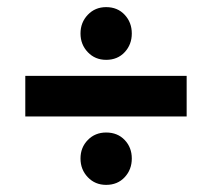

<svg xmlns="http://www.w3.org/2000/svg" viewBox="-20 -605 595 539"><path d="M51 -278V-392H504V-278ZM278 -437Q247 -437 226.5 -458.5Q206 -480 206 -511Q206 -542 226.5 -563.5Q247 -585 278 -585Q310 -585 330 -563.5Q350 -542 350 -511Q350 -480 330 -458.5Q310 -437 278 -437ZM278 -86Q247 -86 226.5 -107.5Q206 -129 206 -160Q206 -191 226.5 -212Q247 -233 278 -233Q310 -233 330 -212Q350 -191 350 -160Q350 -129 330 -107.5Q310 -86 278 -86Z"/></svg>

Font: Outfit Thin SemiBold
Style: Regular
Weight: 600
Version: Version 1.100;gftools[0.9.27]